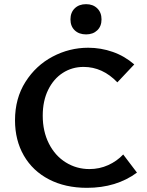

<svg xmlns="http://www.w3.org/2000/svg" viewBox="-20 -894 703 921"><path d="M318 -801Q318 -834 338.5 -854Q359 -874 393 -874Q426 -874 446.5 -854Q467 -834 467 -801Q467 -768 446.5 -748.5Q426 -729 393 -729Q359 -729 338.5 -748.5Q318 -768 318 -801ZM52 -317Q52 -422 102 -501Q152 -580 232.5 -622.5Q313 -665 403 -665Q464 -665 521 -645Q578 -625 624 -585L543 -499Q472 -573 381 -573Q326 -573 281.5 -544.5Q237 -516 211 -463Q185 -410 185 -339Q185 -264 214.5 -205.5Q244 -147 295.5 -115Q347 -83 409 -83Q457 -83 499 -102Q541 -121 571 -153L637 -66Q538 7 397 7Q293 7 215 -33.5Q137 -74 94.5 -147.5Q52 -221 52 -317Z"/></svg>

Font: Ysabeau SC
Style: Bold
Weight: 700
Designer: Christian Thalmann (Catharsis Fonts)
Version: Version 0.003